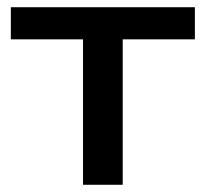

<svg xmlns="http://www.w3.org/2000/svg" viewBox="-20 -512 570 532"><path d="M210 0V-403H10V-492H520V-403H320V0Z"/></svg>

Font: Nunito Sans 10pt SemiExpanded SemiBold
Style: Regular
Weight: 600
Width: 6
Designer: Vernon Adams
Foundry: Vernon Adams
Version: Version 3.101;gftools[0.9.27]